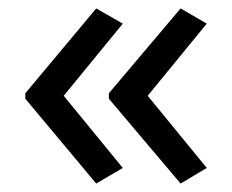

<svg xmlns="http://www.w3.org/2000/svg" viewBox="-20 -491 549 455"><path d="M40 -270 208 -471 271 -435 131 -264 271 -93 208 -56 40 -257ZM238 -270 408 -471 470 -435 330 -264 470 -93 408 -56 238 -257Z"/></svg>

Font: Noto Sans Syloti Nagri
Style: Regular
Weight: 400
Designer: Monotype Design Team
Foundry: Monotype Imaging Inc.
Version: Version 2.003; ttfautohint (v1.8.4.7-5d5b)